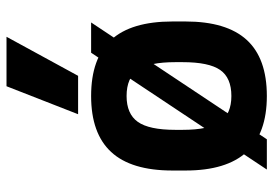

<svg xmlns="http://www.w3.org/2000/svg" viewBox="-145 -685 840 590"><g transform="rotate(-90 275.0 -390.0)"><path d="M49 10 408 -530H501L142 10ZM275 10Q160 10 103 -52Q46 -114 46 -240V-280Q46 -407 103 -468.5Q160 -530 275 -530Q391 -530 447.5 -468.5Q504 -407 504 -280V-240Q504 -114 447.5 -52Q391 10 275 10ZM275 -99Q331 -99 355 -133.5Q379 -168 379 -249V-271Q379 -352 355 -386.5Q331 -421 275 -421Q220 -421 195.5 -386.5Q171 -352 171 -271V-249Q171 -168 195.5 -133.5Q220 -99 275 -99ZM337 -570H219L305 -790H457Z"/></g></svg>

Font: M PLUS Code Latin SemiExpanded SemiBold
Style: Regular
Weight: 600
Width: 6
Designer: Coji Morishita
Foundry: UNDERFOREST DESIGN
Version: Version 1.002; ttfautohint (v1.8.3)